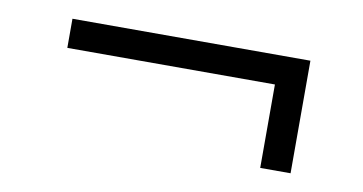

<svg xmlns="http://www.w3.org/2000/svg" viewBox="-38 -524 724 383"><g transform="rotate(10 324.0 -332.0)"><path d="M503.5 -218.5V-387.5H83V-446.5H565V-218.5Z"/></g></svg>

Font: Geologica Roman ExtraLight
Style: Regular
Weight: 250
Designer: Sindre Bremnes, Frode Helland
Foundry: Monokrom Skriftforlag AS
Version: Version 1.010;gftools[0.9.28]